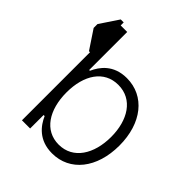

<svg xmlns="http://www.w3.org/2000/svg" viewBox="-209 -879 1020 1020"><g transform="rotate(45 300.5 -369.5)"><path d="M106.5 -750 36.6 -645.2V-616.5L106.5 -511.4H114.3V0H175.8V-101.2H183.6C205.6 -51.1 251.8 11.4 351.2 11.4C485.1 11.4 575.6 -101.9 575.6 -271.3C575.6 -439.3 484.7 -552.9 350.1 -552.9C250.4 -552.9 205.3 -490.4 183.6 -441.4H177.9V-727.3H128.9V-750ZM512.1 -272.4C512.1 -145.2 452.1 -46.5 343.4 -46.5C237.6 -46.5 176.8 -140.6 176.8 -272.4C176.8 -403.1 236.9 -495.4 343.4 -495.4C452.8 -495.4 512.1 -398.1 512.1 -272.4Z"/></g></svg>

Font: Karasuma Gothic
Style: Light
Weight: 300
Designer: Rasmus Andersson / Ryoko Nishizuka
Foundry: rsms
Version: Version 1.00